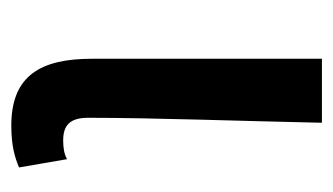

<svg xmlns="http://www.w3.org/2000/svg" viewBox="-148 -442 603 348"><g transform="rotate(90 154.0 -268.5)"><path d="M208 13C244 13 265 7 284 -1L269 -88C260 -83 249 -81 235 -81C208 -81 194 -93 194 -126C194 -247 200 -406 203 -550H87V-133C87 -41 117 13 208 13Z"/></g></svg>

Font: Spoqa Han Sans Neo Medium
Style: Regular
Weight: 500
Designer: [Spoqa Han Sans Neo] Dong-huui Kim ___ Younghwa Kang ___ Yujin Lee ___ [Noto Sans] Ryoko NISHIZUKA ____ (kana & ideograp
Foundry: Spoqa (http://www.spoqa-han-sans.com)
Version: Version 1.100;hotconv 1.0.109;makeotfexe 2.5.65596